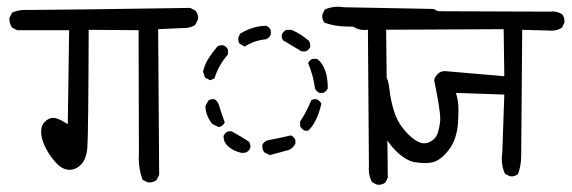

<svg xmlns="http://www.w3.org/2000/svg" viewBox="-20 -583 1655 556"><path d="M69.3 -554.2H52.2Q31.2 -554.2 15.1 -546.4L7.3 -531.2Q7.3 -529.8 7.3 -528.8Q7.3 -514.2 14.6 -503.4L29.3 -495.6H180.2L176.3 -223.6L169.4 -227.5Q147 -241.7 134.3 -241.7Q121.1 -241.7 109.4 -230Q99.1 -219.7 99.1 -201.7Q99.1 -181.6 110.6 -158Q122.1 -134.3 141.1 -112.8Q160.2 -91.3 181.2 -91.3Q199.2 -91.3 214.4 -106Q230 -122.1 232.9 -154.8Q235.8 -187.5 236.8 -496.6L381.3 -495.6L382.3 -139.6L381.8 -125Q381.8 -91.3 393.1 -62L407.2 -55.2Q409.7 -54.7 412.1 -54.7Q424.8 -54.7 433.1 -61.5L440.9 -76.2L438 -498.5L522.9 -502.4Q535.2 -504.4 545.4 -510.7L553.2 -526.9Q553.7 -528.8 553.7 -530.8Q553.7 -543.5 545.9 -552.2L531.2 -560.1Q138.2 -554.2 69.3 -554.2Z M1076.2 -47.9Q1087.9 -47.9 1096.2 -54.7L1103 -68.4L1098.1 -504.4H1228.5Q1239.3 -505.4 1248.5 -511.7L1255.4 -525.9Q1255.9 -527.8 1255.9 -530.3Q1255.9 -542 1249 -550.3L1235.4 -557.1L976.1 -562Q966.8 -563.5 958.5 -563.5Q938 -563.5 920.4 -555.2L913.6 -541Q913.1 -538.6 913.1 -535.2Q913.1 -531.7 914.6 -526.9Q916 -522 919.4 -517.6Q946.8 -507.3 978.3 -506.3Q1009.8 -505.4 1041 -505.4H1045.4L1048.3 -100.6L1047.9 -93.3Q1047.9 -72.3 1057.6 -55.2L1071.8 -48.3Q1073.7 -47.9 1076.2 -47.9ZM835.4 -177.7Q831.5 -186.5 822.8 -190.9Q788.6 -183.1 753.4 -176.3Q743.7 -172.4 739.7 -163.1Q739.7 -161.6 739.7 -158.4Q739.7 -155.3 741 -150.6Q742.2 -146 745.1 -142.1L761.2 -133.8Q814 -147.9 814.9 -148.4Q815.9 -148.9 816.9 -149.2Q817.9 -149.4 818.6 -149.9Q819.3 -150.4 820.3 -150.9Q821.3 -151.4 822 -151.9Q822.8 -152.3 823.5 -152.8Q824.2 -153.3 824.7 -153.8Q831.1 -158.7 835.4 -167ZM627.4 -186.5Q627.4 -171.4 640.6 -159.2Q656.2 -145 680.7 -140.1L691.4 -141.1Q700.7 -145 704.6 -154.3Q705.1 -157.2 705.1 -158.9Q705.1 -160.6 704.8 -162.1Q704.6 -163.6 704.3 -165Q704.1 -166.5 703.6 -168Q702.6 -170.4 701.2 -172.4Q687.5 -182.1 651.4 -202.6H640.6Q631.3 -198.7 627.4 -189.5Q627.4 -188 627.4 -186.5ZM872.6 -204.6Q898.4 -229 910.6 -282.7Q906.2 -291.5 897.5 -295.4Q895 -295.9 893.1 -295.9Q886.2 -295.9 881.3 -292.5Q868.2 -259.8 849.1 -231V-217.8Q853 -209.5 862.3 -204.6ZM597.2 -295.9Q589.4 -295.9 583.5 -292L574.7 -275.4Q576.2 -246.6 594.7 -224.1L612.3 -215.3L618.2 -216.3Q627 -220.2 630.9 -228.5Q621.6 -253.9 615.7 -273.4Q610.8 -291 601.6 -295.4Q599.1 -295.9 597.2 -295.9ZM884.8 -412.6Q876 -408.7 872.1 -400.4Q887.2 -365.7 892.1 -327.1Q896 -317.9 905.3 -314H916Q925.3 -318.4 929.2 -327.1Q929.2 -375 910.6 -399.9Q904.8 -408.2 897.5 -412.6ZM627 -451.7Q624.5 -452.1 622.8 -452.1Q621.1 -452.1 618.7 -451.7Q613.3 -451.2 609.4 -448.2Q595.2 -431.6 584 -414.1Q572.8 -396.5 567.9 -376L573.7 -358.4L588.4 -350.6L601.1 -356Q612.8 -394.5 640.1 -425.3V-439.5Q636.2 -447.8 627 -451.7ZM878.4 -450.2Q878.4 -459.5 874.5 -464.8Q850.6 -485.4 824.2 -496.6H809.6Q800.3 -492.7 796.4 -483.4Q795.9 -481 795.9 -479Q795.9 -471.7 799.8 -466.3L853.5 -434.1H865.2Q874.5 -438 878.4 -447.3Q878.4 -448.7 878.4 -450.2ZM764.2 -495.1Q760.3 -504.4 751 -508.3Q711.4 -507.8 675.3 -485.4L670.4 -475.1Q669.9 -472.7 669.9 -470.7Q669.9 -462.4 673.8 -456.5L688.5 -448.2Q717.3 -466.3 750 -469.2Q760.3 -473.1 764.2 -483.4Z M1237.3 -350.6Q1254.9 -264.6 1254.9 -239.7Q1254.9 -237.3 1254.9 -234.9Q1252.9 -213.9 1247.1 -196.3Q1240.2 -177.2 1218.3 -169.4Q1213.4 -168 1207.3 -168Q1201.2 -168 1193.4 -171.4Q1178.7 -177.7 1162.1 -194.3Q1133.8 -222.7 1122.6 -256.3Q1111.3 -291 1107.9 -323.2Q1105 -352.5 1096.2 -363.8L1082.5 -370.6Q1081.1 -370.6 1077.4 -370.6Q1073.7 -370.6 1067.6 -369.1Q1061.5 -367.7 1056.2 -363.8Q1049.8 -355.5 1047.9 -344.7Q1054.7 -289.6 1071.3 -238.3Q1089.8 -183.1 1126.5 -146Q1155.8 -117.2 1182.1 -113.3Q1198.2 -110.8 1210.4 -110.8Q1222.7 -110.8 1231.4 -112.8Q1253.9 -117.2 1277.3 -146Q1291 -163.1 1296.9 -180.7Q1304.7 -203.1 1306.2 -225.6Q1307.6 -248 1307.6 -268.3Q1307.6 -288.6 1301.8 -308.6L1300.3 -314L1440.4 -309.1L1434.6 -142.1Q1433.1 -132.3 1433.1 -123Q1433.1 -99.1 1442.4 -79.6L1456.5 -72.8Q1459 -72.3 1460.2 -72.3Q1461.4 -72.3 1462.4 -72.3Q1463.4 -72.3 1465.6 -72.5Q1467.8 -72.8 1469.7 -73.5Q1471.7 -74.2 1473.1 -74.7Q1477.1 -76.2 1480 -78.6Q1489.3 -104 1489.3 -131.8L1492.2 -496.6L1568.4 -494.6Q1572.8 -494.1 1576.7 -494.1Q1593.3 -494.1 1607.4 -502.9L1614.3 -517.1Q1614.7 -519 1614.7 -521.5Q1614.7 -533.2 1607.9 -541.5Q1595.7 -549.8 1579.6 -549.8Q1576.7 -549.8 1572.8 -549.3L1040 -551.3Q1034.2 -552.2 1029.1 -552.2Q1023.9 -552.2 1019.5 -551.3Q1010.7 -549.8 1003.9 -544.9L997.1 -531.2Q997.1 -529.8 997.1 -528.8Q997.1 -515.1 1003.4 -505.4Q1017.6 -496.1 1035.2 -496.1Q1038.1 -496.1 1041.5 -496.6L1438.5 -498.5L1440.4 -362.3L1275.4 -376.5Q1271.5 -377 1268.1 -377Q1256.3 -377 1249 -370.1Q1239.3 -361.3 1237.3 -350.6Z"/></svg>

Font: Bakudai
Style: Light
Weight: 300
Version: Version 1.48